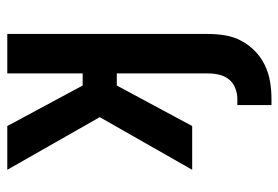

<svg xmlns="http://www.w3.org/2000/svg" viewBox="-142 -642 783 540"><g transform="rotate(90 250.0 -371.5)"><path d="M75 0V-564Q75 -589 79 -613Q83 -637 94.5 -658.5Q106 -680 123.5 -697Q141 -714 163 -724.5Q185 -735 209 -739Q233 -743 257 -743H275V-647H257Q242 -647 227 -641Q212 -635 202.5 -623Q193 -611 189.5 -595.5Q186 -580 186 -564V-308H220L334 -520H457L309 -260L457 0H334L220 -212H186V0Z"/></g></svg>

Font: Iosevka Algr
Style: Bold
Weight: 700
Monospace: yes
Designer: Belleve Invis
Foundry: Belleve Invis
Version: Version 26.0.2; ttfautohint (v1.8.3)